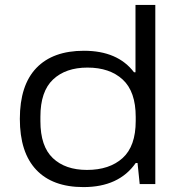

<svg xmlns="http://www.w3.org/2000/svg" viewBox="-20 -743 726 775"><path d="M316.9 12.2Q191.9 12.2 126 -57.9Q60.1 -127.9 60.1 -263.2Q60.1 -398.9 126.7 -468.5Q193.4 -538.1 318.8 -538.1Q455.1 -538.1 521 -451.2H526.9V-723.1H606.9V0H543.9L535.2 -85H527.8Q460 12.2 316.9 12.2ZM331.1 -57.1Q421.9 -57.1 474.9 -105Q527.8 -152.8 527.8 -254.9V-271Q527.8 -373.5 475.3 -421.9Q422.9 -470.2 333 -470.2Q245.1 -470.2 194.1 -422.1Q143.1 -374 143.1 -272V-253.9Q143.1 -152.3 193.4 -104.7Q243.7 -57.1 331.1 -57.1Z"/></svg>

Font: Archivo Expanded Light
Style: Regular
Weight: 300
Width: 7
Designer: Hector Gatti
Foundry: Omnibus-Type
Version: Version 2.001